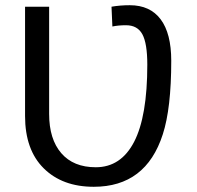

<svg xmlns="http://www.w3.org/2000/svg" viewBox="-20 -714 762 744"><path d="M343.3 9.8Q221.7 9.8 149.4 -61.8Q77.1 -133.3 77.1 -264.6V-688H170.4V-272.5Q170.4 -174.8 217.5 -120.4Q264.6 -65.9 351.1 -65.9Q448.7 -65.9 499.8 -164.6Q550.8 -263.2 550.8 -463.4Q550.8 -545.9 531.7 -581.1Q512.7 -616.2 468.3 -616.2Q438.5 -616.2 415.5 -611.3L412.1 -688Q445.3 -693.8 482.9 -693.8Q561.5 -693.8 602.5 -639.2Q643.6 -584.5 643.6 -478.5Q643.6 -294.4 610.8 -193.4Q545.4 9.8 343.3 9.8Z"/></svg>

Font: Arimo Nerd Font
Style: Regular
Weight: 400
Designer: Steve Matteson
Foundry: Monotype Imaging Inc.
Version: Version 1.33;Nerd Fonts 3.2.1